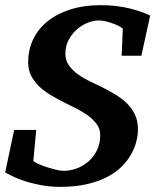

<svg xmlns="http://www.w3.org/2000/svg" viewBox="-25 -707 608 743"><path d="M522 -491.2H445.8L450.2 -595.2Q450.2 -597.7 440.9 -603Q431.6 -608.4 417.5 -614Q403.3 -619.6 387 -623.8Q370.6 -627.9 356.9 -627.9Q337.4 -627.9 314.9 -619.1Q292.5 -610.4 273.2 -593.8Q253.9 -577.1 241 -553.2Q228 -529.3 228 -499Q228 -472.7 242.4 -452.9Q256.8 -433.1 278.1 -418.2Q299.3 -403.3 323.5 -391.8Q347.7 -380.4 367.2 -371.1Q394 -357.4 419.7 -342.3Q445.3 -327.1 465.1 -308.1Q484.9 -289.1 496.8 -264.4Q508.8 -239.7 508.8 -207Q508.8 -184.1 502.4 -158.9Q496.1 -133.8 481.9 -108.9Q467.8 -84 444.8 -61.3Q421.9 -38.6 388.4 -21.5Q355 -4.4 310.3 5.9Q265.6 16.1 208 16.1Q167 16.1 131.1 9Q95.2 2 67.1 -7.6Q39.1 -17.1 20.5 -26.4Q2 -35.6 -4.9 -40L29.8 -204.1H115.2L104 -85Q103.5 -82 117.2 -75.4Q130.9 -68.8 149.9 -62.3Q168.9 -55.7 189.2 -50.8Q209.5 -45.9 222.2 -45.9Q244.6 -45.9 269.5 -54.4Q294.4 -63 315.2 -80.3Q335.9 -97.7 349.4 -123.8Q362.8 -149.9 362.8 -185.1Q362.8 -209.5 347.9 -228.5Q333 -247.6 311.8 -262.5Q290.5 -277.3 266.4 -289.1Q242.2 -300.8 224.1 -310.1Q197.3 -323.7 172.1 -338.6Q147 -353.5 127.4 -371.8Q107.9 -390.1 95.9 -413.1Q84 -436 84 -465.8Q84 -514.2 103.3 -554.7Q122.6 -595.2 158.9 -624.5Q195.3 -653.8 247.3 -670.4Q299.3 -687 365.2 -687Q398.9 -687 427.2 -683.3Q455.6 -679.7 479.2 -673.8Q502.9 -668 522 -660.9Q541 -653.8 556.2 -647Z"/></svg>

Font: Charis SIL Phon
Style: Bold Italic
Weight: 700
Italic angle: -11°
Foundry: SIL International
Version: Version 5.000